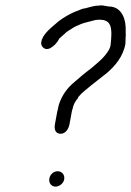

<svg xmlns="http://www.w3.org/2000/svg" viewBox="-20 -677 486 712"><path d="M134 -525C129 -510 139 -497 152 -495C156 -495 162 -496 166 -498C180 -506 192 -518 200 -534C200 -534 200 -535 201 -535C206 -540 212 -545 219 -551C228 -561 238 -565 248 -572L258 -578C272 -584 283 -590 300 -594C308 -596 316 -598 323 -600L335 -603C339 -603 344 -604 349 -604C386 -604 393 -583 393 -551L392 -530C391 -523 391 -516 390 -509C388 -498 383 -490 378 -483C362 -459 337 -440 316 -422C294 -406 276 -390 255 -372C230 -351 211 -326 199 -291C198 -286 196 -281 195 -275L194 -269C192 -265 192 -261 191 -256L184 -218C180 -198 185 -183 202 -181H205C223 -181 235 -199 238 -218L245 -256C246 -262 247 -268 249 -273C252 -289 260 -303 269 -313C269 -315 270 -316 271 -318C284 -334 305 -349 320 -362C339 -376 357 -392 376 -406C405 -431 436 -465 445 -514L446 -542C447 -547 446 -552 446 -557C449 -603 433 -653 383 -653C375 -654 367 -656 359 -657C355 -657 349 -657 344 -656C324 -656 305 -647 285 -644L262 -635C256 -633 251 -630 244 -627C222 -616 200 -602 182 -585L167 -572C155 -561 147 -552 139 -539L138 -535C135 -532 135 -529 134 -525ZM163 -15C160 1 170 15 186 15C201 15 216 2 218 -12C221 -28 210 -42 194 -42C179 -42 166 -31 163 -15Z"/></svg>

Font: Scribbler
Style: Ita
Weight: 400
Designer: Mew Too
Foundry: Cannot Into Space Fonts
Version: Version 1.001